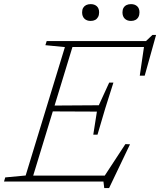

<svg xmlns="http://www.w3.org/2000/svg" viewBox="-47 -902 796 954"><path d="M275.5 -668 178.5 -677.5 185 -698H322L109 0H-27L-21 -20.5L80.5 -30ZM671.5 -690 687 -668.5H279L288.5 -698H678.5L710.5 -728.5H728.5L672 -526H647.5ZM471 32.5 467 0H75L84.5 -29.5H504L466 -18L576 -186L599 -185L495 32.5ZM437.5 -233H416.5L434.5 -347.5L207 -348.5L216.5 -377.5L444 -379L495.5 -491.5H516.5L475.5 -362ZM403.5 -798Q384 -798 372.5 -809.2Q361 -820.5 361 -840.5Q361 -854 366.2 -863Q371.5 -872 381 -876.8Q390.5 -881.5 403.5 -881.5Q422.5 -881.5 434 -871Q445.5 -860.5 445.5 -840.5Q445.5 -827 440.2 -817.5Q435 -808 425.8 -803Q416.5 -798 403.5 -798ZM604 -798Q584.5 -798 573 -809.2Q561.5 -820.5 561.5 -840.5Q561.5 -854 566.8 -863Q572 -872 581.5 -876.8Q591 -881.5 604 -881.5Q623 -881.5 634.5 -871Q646 -860.5 646 -840.5Q646 -827 640.8 -817.5Q635.5 -808 626.2 -803Q617 -798 604 -798Z"/></svg>

Font: Newsreader 9pt ExtraLight
Style: Italic
Weight: 250
Italic angle: -17°
Designer: Hugues Gentile
Foundry: Production Type
Version: Version 1.003